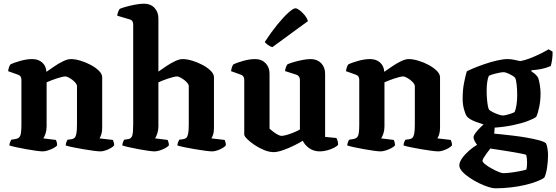

<svg xmlns="http://www.w3.org/2000/svg" viewBox="-20 -820 3013 1040"><path d="M211.5 0Q201.5 0 176.8 -3.2Q152 -6.5 122.8 -11.8Q93.5 -17 68.2 -22.5Q43 -28 31 -32Q31 -40 34.2 -48.5Q37.5 -57 40.5 -63L66.5 -67.5Q83.5 -70.5 89.8 -85.2Q96 -100 96 -146V-388Q96 -397 92 -404.2Q88 -411.5 78.5 -415L24 -434.5Q26 -447.5 29 -456.5Q32 -465.5 37.5 -472Q54.5 -480 89.2 -490Q124 -500 154.5 -500Q187.5 -500 208.5 -481.5Q229.5 -463 231.5 -431Q250 -444 273.8 -460.2Q297.5 -476.5 321.8 -488.2Q346 -500 364 -500Q387 -500 416.2 -491.2Q445.5 -482.5 472.2 -468Q499 -453.5 516.2 -436.2Q533.5 -419 533.5 -401.5V-127Q533.5 -106 528.5 -91.2Q523.5 -76.5 519 -70.5L591.5 -62Q593.5 -58 596 -49.8Q598.5 -41.5 598.5 -33Q593.5 -25.5 579.8 -17.8Q566 -10 551 -5Q536 0 524 0Q513.5 0 487.8 -3.2Q462 -6.5 431.2 -11.8Q400.5 -17 374.2 -22.5Q348 -28 336 -32Q336 -40.5 339.2 -49Q342.5 -57.5 345.5 -63L367.5 -66Q378 -67.5 384.2 -73.8Q390.5 -80 393.8 -96.5Q397 -113 397 -146V-353Q397 -361 389.8 -370.2Q382.5 -379.5 371.8 -387.5Q361 -395.5 350.5 -400.8Q340 -406 334 -406Q326.5 -406 312.5 -402.5Q298.5 -399 283 -393.8Q267.5 -388.5 253.8 -383Q240 -377.5 232.5 -374V-135Q232.5 -114.5 226.8 -97Q221 -79.5 214.5 -70.5L283 -62Q284.5 -59.5 287 -51Q289.5 -42.5 289.5 -33Q284.5 -25.5 270 -17.8Q255.5 -10 239.2 -5Q223 0 211.5 0Z M817 0Q807 0 783.2 -3.2Q759.5 -6.5 731.5 -11.8Q703.5 -17 679 -22.5Q654.5 -28 642.5 -32Q642.5 -40 646 -49Q649.5 -58 652 -63L674 -66.5Q691 -69 696.2 -85Q701.5 -101 701.5 -146V-688Q701.5 -697.5 697.2 -704.8Q693 -712 684 -714.5L615 -735Q616.5 -748.5 621 -758.5Q625.5 -768.5 628.5 -772Q639.5 -777 662.8 -783.5Q686 -790 712.8 -795Q739.5 -800 760 -800Q795.5 -800 816.8 -777.5Q838 -755 838 -721V-432Q856.5 -445.5 880.5 -461.5Q904.5 -477.5 928.2 -488.8Q952 -500 969 -500Q992.5 -500 1021.5 -491.2Q1050.5 -482.5 1077.5 -468Q1104.5 -453.5 1121.8 -436.2Q1139 -419 1139 -401.5V-127Q1139 -105 1134 -90.5Q1129 -76 1125 -70.5L1197 -62Q1199 -57 1201.2 -49.5Q1203.5 -42 1203.5 -33Q1198.5 -25.5 1184.5 -17.5Q1170.5 -9.5 1155.5 -4.8Q1140.5 0 1129 0Q1119 0 1093.2 -3.2Q1067.5 -6.5 1036.5 -11.8Q1005.5 -17 979.2 -22.5Q953 -28 941 -32Q941 -40 944.5 -49Q948 -58 950.5 -63L973.5 -66.5Q984 -68 990.2 -74.8Q996.5 -81.5 999.5 -98.2Q1002.5 -115 1002.5 -146V-353Q1002.5 -361 995.2 -370.2Q988 -379.5 977 -387.5Q966 -395.5 955.8 -400.8Q945.5 -406 939 -406Q931.5 -406 917.8 -402.5Q904 -399 888.2 -393.8Q872.5 -388.5 859 -383Q845.5 -377.5 838 -374V-135Q838 -114.5 832 -96.8Q826 -79 820 -70.5L888 -62Q890 -58 892.5 -49.8Q895 -41.5 895 -33Q890 -26 875.8 -18Q861.5 -10 845.2 -5Q829 0 817 0Z M1463 4Q1438 4 1410 -7.5Q1382 -19 1357.8 -35.5Q1333.5 -52 1318.2 -67.5Q1303 -83 1303 -91.5V-388Q1303 -397.5 1298.8 -404.8Q1294.5 -412 1286 -415L1231.5 -434.5Q1233.5 -447.5 1236.5 -456.5Q1239.5 -465.5 1245 -472Q1262 -480 1296.8 -490Q1331.5 -500 1362 -500Q1397 -500 1418.5 -477.8Q1440 -455.5 1440 -421V-123Q1447.5 -116.5 1459.2 -107.2Q1471 -98 1483.8 -91Q1496.5 -84 1505 -84Q1513.5 -84 1531.5 -88.8Q1549.5 -93.5 1569.5 -101.8Q1589.5 -110 1604.5 -118.5V-388Q1604.5 -397 1600 -404.2Q1595.5 -411.5 1586.5 -415L1524 -435Q1525.5 -448.5 1529.8 -458.5Q1534 -468.5 1537.5 -472Q1548.5 -477 1570.2 -483.5Q1592 -490 1617.5 -495Q1643 -500 1663 -500Q1698 -500 1719.5 -477.8Q1741 -455.5 1741 -421V-78.5L1802.5 -72.5Q1805 -67.5 1808.2 -58.2Q1811.5 -49 1811.5 -36.5Q1806 -28 1789.2 -19.5Q1772.5 -11 1751.8 -5.5Q1731 0 1713.5 0Q1679 0 1655 -17.2Q1631 -34.5 1620 -57.5Q1601 -45.5 1571.2 -31Q1541.5 -16.5 1511.8 -6.2Q1482 4 1463 4ZM1455 -564.5Q1442 -568.5 1430.8 -577Q1419.5 -585.5 1414 -592.5Q1449 -646 1482.5 -687Q1516 -728 1542.2 -751.5Q1568.5 -775 1580 -775Q1589 -775 1603 -764.5Q1617 -754 1630 -738.2Q1643 -722.5 1648 -705.5Z M2041.5 0Q2031.5 0 2006.8 -3.2Q1982 -6.5 1952.8 -11.8Q1923.5 -17 1898.2 -22.5Q1873 -28 1861 -32Q1861 -40 1864.2 -48.5Q1867.5 -57 1870.5 -63L1896.5 -67.5Q1913.5 -70.5 1919.8 -85.2Q1926 -100 1926 -146V-388Q1926 -397 1922 -404.2Q1918 -411.5 1908.5 -415L1854 -434.5Q1856 -447.5 1859 -456.5Q1862 -465.5 1867.5 -472Q1884.5 -480 1919.2 -490Q1954 -500 1984.5 -500Q2017.5 -500 2038.5 -481.5Q2059.5 -463 2061.5 -431Q2080 -444 2103.8 -460.2Q2127.5 -476.5 2151.8 -488.2Q2176 -500 2194 -500Q2217 -500 2246.2 -491.2Q2275.5 -482.5 2302.2 -468Q2329 -453.5 2346.2 -436.2Q2363.5 -419 2363.5 -401.5V-127Q2363.5 -106 2358.5 -91.2Q2353.5 -76.5 2349 -70.5L2421.5 -62Q2423.5 -58 2426 -49.8Q2428.5 -41.5 2428.5 -33Q2423.5 -25.5 2409.8 -17.8Q2396 -10 2381 -5Q2366 0 2354 0Q2343.5 0 2317.8 -3.2Q2292 -6.5 2261.2 -11.8Q2230.5 -17 2204.2 -22.5Q2178 -28 2166 -32Q2166 -40.5 2169.2 -49Q2172.5 -57.5 2175.5 -63L2197.5 -66Q2208 -67.5 2214.2 -73.8Q2220.5 -80 2223.8 -96.5Q2227 -113 2227 -146V-353Q2227 -361 2219.8 -370.2Q2212.5 -379.5 2201.8 -387.5Q2191 -395.5 2180.5 -400.8Q2170 -406 2164 -406Q2156.5 -406 2142.5 -402.5Q2128.5 -399 2113 -393.8Q2097.5 -388.5 2083.8 -383Q2070 -377.5 2062.5 -374V-135Q2062.5 -114.5 2056.8 -97Q2051 -79.5 2044.5 -70.5L2113 -62Q2114.5 -59.5 2117 -51Q2119.5 -42.5 2119.5 -33Q2114.5 -25.5 2100 -17.8Q2085.5 -10 2069.2 -5Q2053 0 2041.5 0Z M2662 200Q2648.5 200 2624.8 192.5Q2601 185 2574 171.8Q2547 158.5 2523 142.2Q2499 126 2483.5 108.8Q2468 91.5 2468 75.5Q2468 58.5 2483 37.2Q2498 16 2520.5 -3.8Q2543 -23.5 2564 -35.5Q2558 -43.5 2551.5 -55.5Q2545 -67.5 2545 -76Q2545 -85.5 2556.2 -100.5Q2567.5 -115.5 2582.8 -130.5Q2598 -145.5 2609 -154L2660.5 -142.5L2657 -96Q2666.5 -95.5 2694.8 -92.5Q2723 -89.5 2759.5 -85.2Q2796 -81 2833 -74.5Q2870 -68 2898.5 -60.5Q2927 -53 2937.5 -44Q2943.5 -31 2946 -12.5Q2948.5 6 2948.5 21Q2948.5 54.5 2943.2 88.5Q2938 122.5 2928.5 142Q2914.5 152.5 2887.2 163Q2860 173.5 2823.8 182Q2787.5 190.5 2745.8 195.2Q2704 200 2662 200ZM2705.5 118Q2721.5 118 2744.5 115.2Q2767.5 112.5 2791 108Q2814.5 103.5 2830.5 99Q2833 93 2834 82Q2835 71 2835 61Q2835 50 2833.8 38Q2832.5 26 2830 19Q2827.5 17 2808.8 13Q2790 9 2763.5 4.5Q2737 0 2709.8 -4.2Q2682.5 -8.5 2662 -11.5Q2641.5 -14.5 2636 -15.5Q2627 -4 2617 9.5Q2607 23 2600.2 34.2Q2593.5 45.5 2593.5 51Q2593.5 58 2607.8 69.5Q2622 81 2641.8 92Q2661.5 103 2679.5 110.5Q2697.5 118 2705.5 118ZM2657 -128.5Q2624.5 -138 2599 -146Q2573.5 -154 2555.5 -161Q2537.5 -168 2526 -175.2Q2514.5 -182.5 2508.5 -190Q2500.5 -201.5 2493.2 -228.2Q2486 -255 2486 -285Q2486 -333.5 2493.8 -372.2Q2501.5 -411 2508.5 -433.5Q2519 -439.5 2545.2 -450.5Q2571.5 -461.5 2605 -473Q2638.5 -484.5 2672 -492.2Q2705.5 -500 2729.5 -500Q2745 -500 2764.8 -496.2Q2784.5 -492.5 2798 -489Q2820.5 -492.5 2850.2 -504Q2880 -515.5 2908 -529.5Q2936 -543.5 2951.5 -553L2973 -540.5Q2974 -521 2970.8 -498.5Q2967.5 -476 2963 -462Q2938 -451.5 2911.8 -446.2Q2885.5 -441 2858.5 -439.5V-433.5Q2865.5 -429 2875.8 -421Q2886 -413 2894.5 -400Q2900.5 -384 2904.2 -359.2Q2908 -334.5 2908 -313.5Q2908 -276 2901 -241.5Q2894 -207 2884.5 -187Q2872 -177 2838.2 -164.2Q2804.5 -151.5 2757.2 -141.8Q2710 -132 2657 -128.5ZM2704 -194.5Q2711 -194.5 2723.8 -197.5Q2736.5 -200.5 2749 -205Q2761.5 -209.5 2767.5 -213Q2774 -227 2777.8 -252.2Q2781.5 -277.5 2781.5 -304Q2781.5 -335 2778.5 -362Q2775.5 -389 2770.5 -398Q2767 -403.5 2754.8 -410.8Q2742.5 -418 2729.2 -423.5Q2716 -429 2708.5 -429Q2699.5 -429 2685 -426.2Q2670.5 -423.5 2655.2 -419.2Q2640 -415 2628 -409.5Q2622.5 -397.5 2619.2 -376.5Q2616 -355.5 2616 -328.5Q2616 -307 2617.8 -285Q2619.5 -263 2622.5 -247Q2625.5 -231 2629 -226Q2634 -220.5 2648.5 -213Q2663 -205.5 2679.2 -200Q2695.5 -194.5 2704 -194.5Z"/></svg>

Font: Texturina Medium
Style: Regular
Weight: 500
Designer: Guillermo Torres Carreño
Foundry: Omnibus-Type
Version: Version 1.003